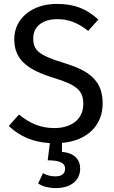

<svg xmlns="http://www.w3.org/2000/svg" viewBox="-20 -721 585 982"><path d="M505 -192C505 -233 496 -268 479 -295C443 -349 388 -374 301 -401C177 -439 150 -465 150 -525C150 -589 202 -623 274 -623C331 -623 379 -604 431 -563L483 -621C422 -676 362 -701 270 -701C143 -701 53 -626 53 -521C53 -418 116 -365 257 -322C375 -286 406 -256 406 -189C406 -109 343 -66 258 -66C187 -66 133 -90 77 -135L25 -77C80 -23 150 6 235 11L224 99C287 99 313 113 313 141C313 169 294 181 263 181C241 181 220 176 200 165L175 217C195 232 229 241 266 241C338 241 390 205 390 141C390 96 361 61 297 56V10C428 -2 505 -80 505 -192Z"/></svg>

Font: Fira Sans
Style: Regular
Weight: 400
Designer: Carrois Corporate & Edenspiekermann AG
Foundry: Carrois Corporate GbR & Edenspiekermann AG
Version: Version 4.203